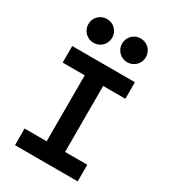

<svg xmlns="http://www.w3.org/2000/svg" viewBox="-223 -1052 1033 1163"><g transform="rotate(30 293.0 -470.5)"><path d="M73.7 0H512.2V-116.2H356.9V-577.6H512.2V-693.4H73.7V-577.6H228V-116.2H73.7ZM175.3 -774.4C221.7 -774.4 258.3 -811.5 258.3 -857.9C258.3 -904.3 221.7 -940.9 175.3 -940.9C128.9 -940.9 91.8 -904.3 91.8 -857.9C91.8 -811.5 128.9 -774.4 175.3 -774.4ZM410.6 -774.4C457 -774.4 494.1 -811.5 494.1 -857.9C494.1 -904.3 457 -940.9 410.6 -940.9C364.7 -940.9 327.6 -904.3 327.6 -857.9C327.6 -811.5 364.7 -774.4 410.6 -774.4Z"/></g></svg>

Font: Cascadia Mono NF
Style: Bold
Weight: 700
Monospace: yes
Designer: Aaron Bell
Foundry: Saja Typeworks
Version: Version 2404.023